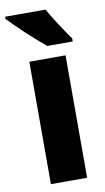

<svg xmlns="http://www.w3.org/2000/svg" viewBox="-100 -809 467 851"><g transform="rotate(-10 133.0 -383.0)"><path d="M221 0H58V-551H221ZM169 -766Q180 -745 198 -717Q216 -689 233.5 -662.5Q251 -636 263 -620V-606H149Q134 -618 111.5 -637.5Q89 -657 65 -679.5Q41 -702 20 -722.5Q-1 -743 -13 -756V-766Z"/></g></svg>

Font: Noto Sans Bengali Condensed ExtraBold
Style: Regular
Weight: 800
Width: 3
Designer: Joana Ranito - Universal Thirst; Jelle Bosma - Monotype Design Team
Foundry: Universal Thirst ehf.
Version: Version 3.000; ttfautohint (v1.8.4.7-5d5b)